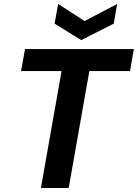

<svg xmlns="http://www.w3.org/2000/svg" viewBox="-20 -947 694 967"><path d="M186 0 290 -589H86L106 -700H654L635 -589H430L326 0ZM570 -927 553 -828 389 -745 255 -828 273 -927 406 -841Z"/></svg>

Font: DM Sans 17pt ExtraBold
Style: Italic
Weight: 800
Italic angle: -10°
Version: Version 4.004;gftools[0.9.30]